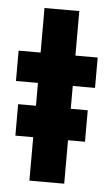

<svg xmlns="http://www.w3.org/2000/svg" viewBox="-48 -653 390 687"><g transform="rotate(5 147.0 -310.0)"><path d="M20 -156V-269H270V-156ZM5 -460H84V-620H209V-460H289V-351H209V0H84V-351H5Z"/></g></svg>

Font: Von Semi
Style: Regular
Weight: 600
Version: Version 4.000; ttfautohint (v1.8.4.7-5d5b)